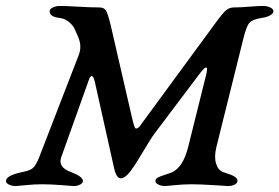

<svg xmlns="http://www.w3.org/2000/svg" viewBox="-27 -624 940 646"><path d="M792 -495 701 -129Q693 -96 700 -73.5Q707 -51 724 -45Q727 -44 732.5 -42Q738 -40 741 -39Q744 -38 748.5 -36.5Q753 -35 755.5 -33.5Q758 -32 761 -30.5Q764 -29 765.5 -27.5Q767 -26 769 -24Q771 -22 771.5 -19.5Q772 -17 772 -15Q772 -8 762.5 -3Q753 2 741 2Q740 2 693 -1Q646 -4 618 -4Q590 -4 561 -1Q532 2 529 2Q516 2 506 -3Q496 -8 496 -15Q496 -22 504 -26.5Q512 -31 528 -36Q544 -41 551 -44Q589 -61 606 -129L666 -370Q669 -382 669.5 -389Q670 -396 668 -396.5Q666 -397 663.5 -396Q661 -395 656.5 -390Q652 -385 649.5 -382Q647 -379 644 -375L494 -176Q479 -156 454.5 -114Q430 -72 412 -48Q394 -24 379 -24Q364 -24 356 -62L292 -349Q285 -377 276 -364Q274 -362 273 -358L179 -95Q167 -61 212 -45Q252 -30 252 -15Q252 -8 242.5 -3Q233 2 221 2Q220 2 182 -1Q144 -4 115 -4Q88 -4 59 -1Q30 2 26 2Q13 2 3 -3Q-7 -8 -7 -15Q-7 -34 52 -46Q73 -50 83.5 -58.5Q94 -67 106 -98L238 -439Q249 -468 237 -497Q228 -518 223.5 -528Q219 -538 205 -550Q191 -562 171 -564Q140 -568 140 -586Q140 -594 151 -599Q162 -604 175 -604Q193 -604 236.5 -601.5Q280 -599 307 -599Q323 -599 329.5 -588.5Q336 -578 345 -541L419 -220Q423 -204 426 -196.5Q429 -189 435 -192.5Q441 -196 442.5 -198Q444 -200 454 -214L702 -552Q724 -582 735 -590.5Q746 -599 760 -599Q781 -599 811.5 -601.5Q842 -604 858 -604Q871 -604 882 -599Q893 -594 893 -586Q893 -579 882 -572.5Q871 -566 855 -564Q823 -559 812.5 -547.5Q802 -536 792 -495Z"/></svg>

Font: EB Garamond 08
Style: Italic
Weight: 400
Italic angle: -14°
Version: Version 0.016